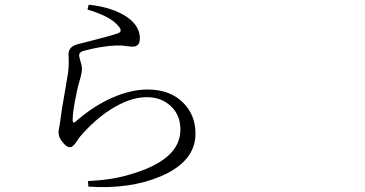

<svg xmlns="http://www.w3.org/2000/svg" viewBox="-20 -761 1540 809"><path d="M352.5 25.4 350.6 2Q452.1 -2.9 522.5 -24.4Q740.2 -85 740.2 -214.8Q740.2 -276.4 699.2 -314.5Q659.2 -351.6 598.6 -351.6Q527.3 -351.6 446.3 -299.8Q377.9 -255.9 317.4 -185.5Q313.5 -180.7 305.7 -168.9Q288.1 -140.6 275.4 -140.6Q260.7 -140.6 245.1 -160.2Q226.6 -180.7 226.6 -203.1Q226.6 -210.9 230.5 -230.5Q234.4 -251 235.4 -262.7Q239.3 -296.9 253.9 -377Q262.7 -428.7 265.6 -447.3Q270.5 -476.6 269.5 -515.6Q268.6 -526.4 268.6 -531.2Q268.6 -564.5 305.7 -574.2Q324.2 -579.1 374 -591.8Q455.1 -612.3 477.5 -621.1Q499 -628.9 478.5 -651.4Q447.3 -691.4 348.6 -720.7L353.5 -741.2Q456.1 -730.5 517.6 -687.5Q569.3 -650.4 569.3 -599.6Q569.3 -564.5 540 -564.5Q530.3 -564.5 515.6 -566.4Q493.2 -570.3 469.7 -569.3Q410.2 -567.4 333 -546.9Q313.5 -542 313.5 -527.3Q313.5 -523.4 317.4 -508.8Q325.2 -484.4 325.2 -472.7Q326.2 -457 315.4 -420.9Q310.5 -402.3 307.6 -392.6Q305.7 -384.8 302.7 -369.1Q286.1 -293 286.1 -254.9Q286.1 -238.3 298.8 -249Q374 -314.5 452.6 -349.1Q531.2 -383.8 601.6 -383.8Q698.2 -383.8 753.9 -326.2Q803.7 -274.4 803.7 -198.2Q803.7 -80.1 656.2 -17.6Q526.4 37.1 352.5 25.4Z"/></svg>

Font: Bpmf GenRyu Min R
Style: R
Weight: 400
Foundry: But Ko
Version: Version 1.320